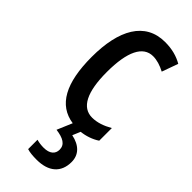

<svg xmlns="http://www.w3.org/2000/svg" viewBox="-255 -591 871 871"><g transform="rotate(45 181.0 -155.0)"><path d="M314 135C314 89 284 58 230 47L246 9C276 6 309 -5 334 -22V-103C301 -84 269 -73 237 -73C172 -73 138 -138 138 -267C138 -398 172 -466 236 -466C261 -466 286 -458 313 -444L341 -522C310 -540 274 -550 229 -550C101 -550 41 -440 41 -267C41 -99 91 -8 193 7L162 80C209 86 236 101 236 134C236 161 217 179 178 179C163 179 147 177 133 173V233C148 238 169 240 194 240C270 240 314 203 314 135Z"/></g></svg>

Font: Noto Sans Arabic UI XCn Md
Style: Regular
Weight: 500
Width: 2
Designer: Monotype Design Team, Nadine Chahine and Nizar Qandah
Foundry: Monotype Imaging Inc.
Version: Version 2.010